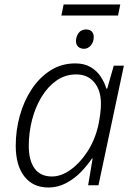

<svg xmlns="http://www.w3.org/2000/svg" viewBox="-20 -824 598 854"><path d="M253 -755 263 -804H515L505 -755ZM354 -607Q338 -607 328 -616Q318 -625 318 -641Q318 -661 329.5 -677Q341 -693 363 -693Q380 -693 388.5 -683.5Q397 -674 397 -660Q397 -637 384 -622Q371 -607 354 -607ZM195 10Q127 10 88.5 -39Q50 -88 50 -176Q50 -244 68 -309Q86 -374 120.5 -426.5Q155 -479 204 -510.5Q253 -542 315 -542Q356 -542 384 -525Q412 -508 428.5 -482.5Q445 -457 453 -430H457L486 -532H531L418 0H372L392 -119H389Q369 -89 340 -59Q311 -29 274 -9.5Q237 10 195 10ZM211 -39Q252 -39 294 -69Q336 -99 369 -150Q402 -201 417 -265Q423 -295 426 -318.5Q429 -342 429 -362Q429 -422 399.5 -457.5Q370 -493 319 -493Q270 -493 231 -465.5Q192 -438 164.5 -392.5Q137 -347 122.5 -290.5Q108 -234 108 -175Q108 -110 134 -74.5Q160 -39 211 -39Z"/></svg>

Font: Noto Sans Light
Style: Italic
Weight: 300
Italic angle: -12°
Designer: Monotype Design Team
Foundry: Monotype Imaging Inc.
Version: Version 2.013; ttfautohint (v1.8.4.7-5d5b)